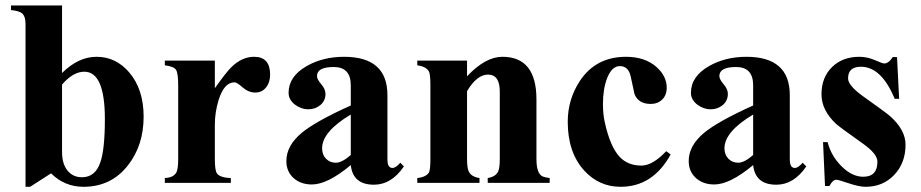

<svg xmlns="http://www.w3.org/2000/svg" viewBox="-20 -682 3433 716"><path d="M515.6 -247.1Q515.6 -140.1 457.5 -65.9Q395 14.6 291.5 14.6Q220.7 14.6 170.4 -35.6L92.3 14.6H75.2V-591.8Q75.2 -622.6 61 -633.3Q50.8 -641.1 21 -644.5V-661.6H211.4V-409.7Q272 -470.2 340.3 -470.2Q411.6 -470.2 461.4 -412.6Q515.6 -349.6 515.6 -247.1ZM371.1 -237.8Q371.1 -414.6 294.4 -414.6Q252.9 -414.6 211.4 -366.7V-115.2Q211.4 -70.8 231.7 -45.9Q252 -21 285.6 -21Q334.5 -21 353.5 -74.7Q371.1 -123 371.1 -237.8Z M987.3 -403.8Q987.3 -375 972.2 -356Q957 -336.9 932.1 -336.9Q906.7 -336.9 885 -356Q863.3 -375 854.5 -375Q815.9 -375 795.4 -309.6Q781.2 -263.7 781.2 -217.3V-89.4Q781.2 -47.4 788.6 -36.1Q799.3 -19.5 840.8 -18.1V0H594.7V-18.1Q627.9 -19.5 638.2 -40Q644.5 -53.2 644.5 -89.4V-362.8Q644.5 -409.2 636.5 -421.6Q628.4 -434.1 594.7 -438.5V-456.1H781.2V-353Q824.2 -413.6 842.8 -431.6Q882.3 -470.2 927.7 -470.2Q987.3 -470.2 987.3 -403.8Z M1486.3 -61.5Q1439.9 6.8 1374.5 6.8Q1295.9 6.8 1288.1 -66.4Q1201.7 5.9 1143.1 5.9Q1101.1 5.9 1074.5 -18.3Q1047.9 -42.5 1047.9 -81.5Q1047.9 -138.7 1105 -186.5Q1157.7 -230 1288.1 -288.6V-363.8Q1288.1 -432.1 1224.6 -432.1Q1162.1 -432.1 1162.1 -398.4Q1162.1 -386.2 1178 -367.9Q1193.8 -349.6 1193.8 -332Q1193.8 -306.2 1174.8 -290.3Q1155.8 -274.4 1129.4 -274.4Q1104 -274.4 1081.1 -291Q1056.2 -309.6 1056.2 -335.9Q1056.2 -397 1123.5 -435.5Q1184.1 -470.2 1263.2 -470.2Q1424.8 -470.2 1424.8 -327.1V-87.4Q1424.8 -55.7 1443.4 -55.7Q1456.5 -55.7 1472.7 -75.2ZM1288.1 -104V-254.9Q1181.2 -190.9 1181.2 -128.9Q1181.2 -105 1195.8 -90.1Q1210.4 -75.2 1232.4 -75.2Q1255.4 -75.2 1288.1 -104Z M2029.8 0H1798.8V-18.1Q1828.1 -22.9 1837.4 -42Q1843.8 -55.2 1843.8 -89.4V-340.3Q1843.8 -403.8 1799.8 -403.8Q1758.8 -403.8 1721.7 -342.3V-89.4Q1721.7 -54.7 1728.5 -41.5Q1738.3 -22.5 1768.1 -18.1V0H1536.1V-18.1Q1570.8 -22 1580.1 -40Q1585 -50.8 1585 -89.4V-362.8Q1585 -403.3 1580.1 -414.1Q1570.8 -433.6 1536.1 -438.5V-456.1H1721.7V-397.5Q1790 -470.2 1853.5 -470.2Q1980.5 -470.2 1980.5 -311.5V-89.4Q1980.5 -35.2 2002.9 -24.4Q2012.7 -20 2029.8 -18.1Z M2481 -106Q2414.6 14.6 2294.4 14.6Q2213.9 14.6 2158.7 -45.9Q2097.2 -113.3 2097.2 -228Q2097.2 -311.5 2142.6 -380.4Q2202.1 -470.2 2314.5 -470.2Q2386.2 -470.2 2429.2 -431.2Q2466.3 -397.5 2466.3 -355Q2466.3 -327.1 2449.5 -310.8Q2432.6 -294.4 2406.7 -294.4Q2360.8 -294.4 2346.2 -331.1Q2338.9 -364.7 2331.5 -398.9Q2322.8 -435.5 2291.5 -435.5Q2261.7 -435.5 2244.1 -390.6Q2228.5 -350.6 2228.5 -293.5Q2228.5 -257.8 2234.9 -228Q2254.9 -135.3 2291 -96.7Q2321.8 -64.5 2372.1 -64.5Q2413.6 -64.5 2464.4 -118.2Z M2986.8 -61.5Q2940.4 6.8 2875 6.8Q2796.4 6.8 2788.6 -66.4Q2702.1 5.9 2643.6 5.9Q2601.6 5.9 2575 -18.3Q2548.3 -42.5 2548.3 -81.5Q2548.3 -138.7 2605.5 -186.5Q2658.2 -230 2788.6 -288.6V-363.8Q2788.6 -432.1 2725.1 -432.1Q2662.6 -432.1 2662.6 -398.4Q2662.6 -386.2 2678.5 -367.9Q2694.3 -349.6 2694.3 -332Q2694.3 -306.2 2675.3 -290.3Q2656.2 -274.4 2629.9 -274.4Q2604.5 -274.4 2581.5 -291Q2556.6 -309.6 2556.6 -335.9Q2556.6 -397 2624 -435.5Q2684.6 -470.2 2763.7 -470.2Q2925.3 -470.2 2925.3 -327.1V-87.4Q2925.3 -55.7 2943.8 -55.7Q2957 -55.7 2973.1 -75.2ZM2788.6 -104V-254.9Q2681.6 -190.9 2681.6 -128.9Q2681.6 -105 2696.3 -90.1Q2710.9 -75.2 2732.9 -75.2Q2755.9 -75.2 2788.6 -104Z M3356.9 -142.6Q3356.9 -74.2 3314.7 -29.8Q3272.5 14.6 3208 14.6Q3183.6 14.6 3145 1.5Q3106.4 -11.7 3099.1 -11.7Q3085 -11.7 3073.2 11.7H3056.6L3049.3 -151.9H3066.4Q3079.1 -101.1 3118.2 -62Q3157.2 -22.9 3199.2 -22.9Q3252 -22.9 3252 -79.1Q3252 -108.4 3197.8 -146.5Q3108.9 -209.5 3097.7 -220.2Q3043.5 -271 3043.5 -330.1Q3043.5 -394.5 3084 -433.1Q3123 -470.2 3184.6 -470.2Q3213.9 -470.2 3242.4 -457.8Q3271 -445.3 3277.3 -445.3Q3293.9 -445.3 3309.1 -469.2H3325.2L3333 -313.5H3316.4Q3267.1 -433.1 3190.4 -433.1Q3142.6 -433.1 3142.6 -389.6Q3142.6 -363.3 3198.2 -323.2Q3289.6 -258.3 3301.3 -247.1Q3356.9 -196.3 3356.9 -142.6Z"/></svg>

Font: Dai Banna SIL Light
Style: Bold
Weight: 700
Designer: Victor Gaultney
Foundry: SIL International
Version: Version 2.001